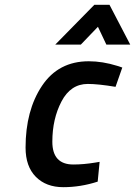

<svg xmlns="http://www.w3.org/2000/svg" viewBox="-20 -765 560 796"><path d="M348 -511Q405 -511 466 -492L487 -485L459 -405Q387 -417 344 -417Q273 -417 235 -344.5Q197 -272 197 -177.5Q197 -83 284 -83Q327 -83 375 -91L393 -94L385 -12Q314 11 242.5 11Q171 11 128.5 -32Q86 -75 86 -153Q86 -307 154 -409Q222 -511 348 -511ZM209 -580 371 -745H434L520 -580H421L386 -654L315 -580Z"/></svg>

Font: Titillium Web SemiBold
Style: Italic
Weight: 600
Italic angle: -13°
Version: Version 1.002;PS 57.000;hotconv 1.0.70;makeotf.lib2.5.55311